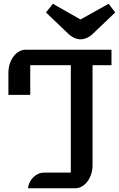

<svg xmlns="http://www.w3.org/2000/svg" viewBox="-20 -1006 636 1026"><path d="M129.4 0Q131.3 -17.1 138.9 -32.2Q146.5 -47.4 158 -58.8Q169.4 -70.3 184.1 -76.9Q198.7 -83.5 214.8 -83.5H358.4V-657.7H141.6V-499H24.9V-616.2Q24.9 -642.1 32.2 -664.8Q39.6 -687.5 52.2 -704.3Q64.9 -721.2 81.5 -730.7Q98.1 -740.2 117.2 -740.2H575.7V-657.7H474.6V-123.5Q474.6 -98.1 467.3 -75.7Q460 -53.2 447.3 -36.4Q434.6 -19.5 418 -9.8Q401.4 0 382.3 0H129.4ZM410.2 -795.9Q395 -795.9 377.4 -803.5Q359.9 -811 342.3 -828.1L225.6 -939.5L262.7 -985.8L410.2 -901.9Q446.8 -921.9 484.9 -943.6Q522.9 -965.3 560.5 -985.8L595.7 -939.5L479 -828.1Q461.4 -811 444.3 -803.5Q427.2 -795.9 410.2 -795.9Z"/></svg>

Font: Atomic Age
Style: Regular
Weight: 400
Designer: James Grieshaber
Foundry: James Grieshaber
Version: Version 1.008; ttfautohint (v1.4.1) -l 6 -r 46 -G 0 -x 0 -H 